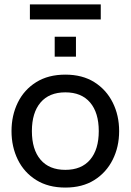

<svg xmlns="http://www.w3.org/2000/svg" viewBox="-20 -837 590 867"><path d="M275 10Q198 10 143.5 -24Q89 -58 60.5 -116Q32 -174 32 -245Q32 -316 60.5 -374Q89 -432 143.5 -466Q198 -500 275 -500Q352 -500 406 -466Q460 -432 489 -374Q518 -316 518 -245Q518 -174 489 -116Q460 -58 406 -24Q352 10 275 10ZM275 -70Q348 -70 387 -116Q426 -162 426 -245Q426 -328 387 -374Q348 -420 275 -420Q202 -420 163 -374Q124 -328 124 -245Q124 -162 163 -116Q202 -70 275 -70ZM227 -581V-671H323V-581ZM115 -749V-817H435V-749Z"/></svg>

Font: Cabin VF Beta
Style: Regular
Weight: 400
Designer: Pablo Impallari
Foundry: Pablo Impallari. http://www.impallari.com Igino Marini. http://www.ikern.com
Version: Version 2.200